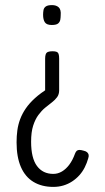

<svg xmlns="http://www.w3.org/2000/svg" viewBox="-20 -512 413 753"><path d="M186 -311Q197 -311 202.5 -308.5Q208 -306 210 -299.5Q212 -293 212 -282V-158Q212 -142 204 -131Q196 -120 183.5 -110.5Q171 -101 157 -89.5Q143 -78 130.5 -61Q118 -44 110 -19Q102 6 102 44Q102 108 125 139Q148 170 189 170Q207 170 223 160.5Q239 151 252 133.5Q265 116 274 91Q277 83 281 79.5Q285 76 291.5 76Q298 76 308 79Q317 81 321.5 85Q326 89 327.5 94.5Q329 100 326 109Q321 127 312.5 144Q304 161 291.5 175Q279 189 263 199.5Q247 210 228.5 215.5Q210 221 189 221Q144 221 111.5 201.5Q79 182 62 143Q45 104 45 46Q45 22 48 -0.5Q51 -23 59 -44.5Q67 -66 81 -86.5Q95 -107 117 -127Q139 -147 170 -166L157 -156V-282Q157 -293 159.5 -299.5Q162 -306 168.5 -308.5Q175 -311 186 -311ZM184 -492Q201 -492 210.5 -483Q220 -474 218 -452Q218 -444 216.5 -435Q215 -426 208 -420Q201 -414 183 -414Q163 -414 156 -424.5Q149 -435 149 -454Q149 -463 150.5 -472Q152 -481 159.5 -486.5Q167 -492 184 -492Z"/></svg>

Font: Fredoka Condensed Light
Style: Regular
Weight: 300
Width: 3
Designer: Ben Nathan
Foundry: Milena B. Brandão, Ben Nathan
Version: Version 2.001